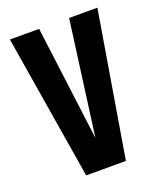

<svg xmlns="http://www.w3.org/2000/svg" viewBox="-115 -664 614 738"><g transform="rotate(-20 192.0 -295.5)"><path d="M110.2 0 13.4 -591H132.9L192.8 -123.3H192.9L255.5 -591H371.2L272.7 0Z"/></g></svg>

Font: Alumni Sans SC Thin
Style: Regular
Weight: 100
Designer: Robert E. Leuschke
Foundry: Robert E. Leuschke
Version: Version 1.018